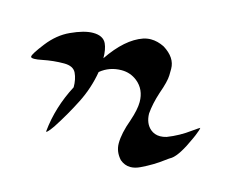

<svg xmlns="http://www.w3.org/2000/svg" viewBox="-85 -343 540 451"><g transform="rotate(15 184.5 -117.0)"><path d="M262.7 34.2Q249 34.2 237.3 24.4Q222.2 7.8 222.2 -12.7Q222.2 -37.1 234.9 -71.8Q244.6 -100.6 244.6 -118.7Q244.6 -149.4 222.7 -167Q206.1 -180.2 184.6 -180.2Q155.3 -180.2 133.3 -162.1Q126.5 -121.6 107.9 -84.7Q89.4 -47.9 65.9 -11.7Q53.7 5.4 50.8 5.4Q50.3 5.4 50.3 3.9Q56.2 -55.7 85.9 -112.3Q85.9 -131.8 79.1 -146.2Q72.3 -160.6 49.8 -160.6Q23.9 -160.6 -2 -155.3Q-14.2 -152.8 -21 -152.8Q-29.3 -152.8 -29.3 -156.2Q-29.3 -162.6 -7.1 -191.2Q15.1 -219.7 43.9 -232.9Q75.7 -247.6 97.2 -247.6Q121.6 -247.6 129.4 -231.4Q135.7 -217.8 135.7 -196.3Q172.9 -251 213.9 -265.1Q223.1 -268.1 232.4 -268.1Q248.5 -268.1 265.1 -259.8Q295.9 -240.7 295.9 -213.4Q295.9 -212.4 295.7 -197.5Q295.4 -182.6 284.2 -151.4Q274.9 -123 272.9 -98.6Q273.4 -74.7 288.1 -62Q297.9 -53.7 311.5 -53.7Q318.8 -53.7 327.1 -56.2Q356 -67.4 380.9 -85.9Q397 -97.2 397.9 -97.2Q397.9 -92.8 391.6 -77.6Q389.2 -72.8 387.7 -68.8Q367.7 -23.9 351.6 -12.2Q345.7 -8.8 337.9 -2.9Q314.9 14.6 286.1 28.3Q273.9 34.2 262.7 34.2Z"/></g></svg>

Font: Terrible Cursive
Style: Regular
Weight: 400
Designer: GGBotNet
Foundry: GGBotNet
Version: 1.00